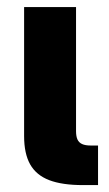

<svg xmlns="http://www.w3.org/2000/svg" viewBox="-20 -536 317 556"><path d="M220.3 0Q159.7 0 122.3 -14.4Q85 -28.8 67.4 -59.9Q49.8 -91 49.8 -142V-515.6H200.2V-156.6Q200.2 -140.9 204.4 -131.9Q208.7 -122.9 217.9 -118.8Q227.1 -114.6 243 -114.6H263.9V0Z"/></svg>

Font: Intratopia Thin
Style: Regular
Weight: 100
Designer: Rasmus Andersson
Foundry: rsms
Version: Version 3.000;Glyphs 3.2.3 (3260)